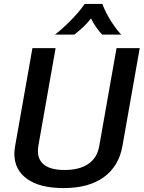

<svg xmlns="http://www.w3.org/2000/svg" viewBox="-20 -945 731 977"><path d="M53 -163Q53 -174 57 -202L145 -700H263L175 -202Q173 -193 173 -176Q173 -129 207.5 -104.5Q242 -80 309 -80Q384 -80 429.5 -111Q475 -142 485 -202L573 -700H691L603 -202Q585 -100 509 -44Q433 12 303 12Q183 12 118 -34.5Q53 -81 53 -163ZM411 -925H501Q517 -881 545.5 -836.5Q574 -792 597 -769H500Q468 -802 443 -851Q411 -809 358 -769H260Q294 -795 337.5 -838.5Q381 -882 411 -925Z"/></svg>

Font: KoHo SemiBold
Style: Italic
Weight: 600
Italic angle: -10°
Version: Version 1.000; ttfautohint (v1.6)